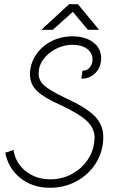

<svg xmlns="http://www.w3.org/2000/svg" viewBox="-20 -873 601 909"><path d="M5 -150 44 -163Q54 -100 102.5 -62Q151 -24 219 -24Q271 -24 316 -47Q361 -70 390.5 -110Q420 -150 426 -199Q428 -213 428 -220Q428 -265 392 -299.5Q356 -334 266 -376Q187 -411 154.5 -443Q122 -475 122 -520Q122 -570 149 -611.5Q176 -653 222 -677Q268 -701 322 -701Q384 -701 421.5 -672.5Q459 -644 459 -597Q459 -568 445.5 -545.5Q432 -523 410 -511Q388 -499 365 -501L371 -539Q390 -537 404 -552.5Q418 -568 418 -592Q418 -623 392 -642Q366 -661 323 -661Q286 -661 250.5 -644.5Q215 -628 191.5 -600Q168 -572 164 -541Q163 -535 163 -524Q163 -492 189 -468.5Q215 -445 288 -410Q387 -365 428 -323.5Q469 -282 469 -225Q469 -157 435 -102Q401 -47 343 -15.5Q285 16 216 16Q134 16 76.5 -30Q19 -76 5 -150ZM307 -853H349L449 -732H396L325 -817L230 -732H176Z"/></svg>

Font: Bellota Light
Style: Italic
Weight: 300
Italic angle: -7.5°
Designer: Kemie Guaida
Foundry: Kemie Guaida
Version: Version 4.001